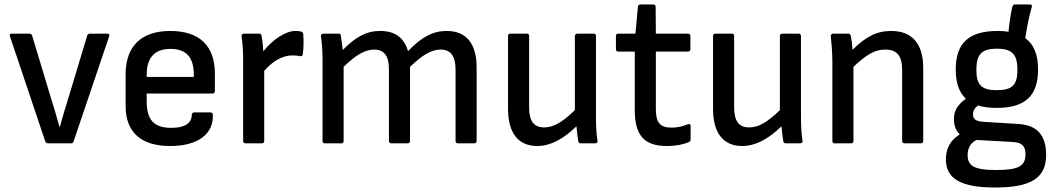

<svg xmlns="http://www.w3.org/2000/svg" viewBox="-20 -639 4715 856"><path d="M195 0H296C301 0 306 -2 308 -8L467 -478C469 -485 466 -489 459 -489H381C376 -489 371 -486 369 -481L287 -209C273 -163 259 -119 247 -74H245C233 -119 219 -164 205 -209L123 -481C121 -486 116 -489 111 -489H32C25 -489 22 -485 24 -478L182 -8C184 -3 189 0 195 0Z M739 12C862 12 933 -41 929 -129C928 -134 924 -138 918 -138H846C840 -138 835 -134 835 -127C835 -89 802 -69 744 -69C666 -69 634 -104 634 -188V-222H927C934 -222 938 -226 938 -232V-311C938 -435 869 -501 739 -501C610 -501 540 -433 540 -307V-167C540 -48 610 12 739 12ZM634 -296V-305C634 -382 669 -421 740 -421C810 -421 844 -384 844 -306V-296Z M1074 0H1148C1154 0 1158 -4 1158 -10V-323C1194 -365 1239 -392 1282 -392C1295 -392 1307 -391 1317 -389C1324 -387 1329 -390 1330 -397C1334 -426 1334 -458 1332 -487C1331 -492 1329 -496 1323 -498C1317 -500 1309 -501 1297 -501C1253 -501 1195 -462 1154 -410C1153 -432 1150 -460 1146 -480C1145 -486 1141 -489 1135 -489H1068C1061 -489 1056 -485 1057 -478C1062 -442 1064 -407 1064 -369V-10C1064 -4 1068 0 1074 0Z M1428 0H1502C1508 0 1512 -4 1512 -10V-341C1567 -394 1607 -418 1648 -418C1693 -418 1714 -389 1714 -330V-10C1714 -4 1718 0 1725 0H1798C1804 0 1808 -4 1808 -10V-341C1864 -394 1903 -418 1944 -418C1989 -418 2011 -389 2011 -330V-10C2011 -4 2015 0 2021 0H2094C2101 0 2105 -4 2105 -10V-337C2105 -445 2059 -501 1971 -501C1909 -501 1859 -473 1799 -411C1782 -470 1742 -501 1675 -501C1613 -501 1565 -474 1508 -416C1506 -440 1502 -463 1499 -482C1498 -488 1496 -489 1489 -489H1423C1414 -489 1410 -484 1411 -477C1416 -445 1418 -403 1418 -366V-10C1418 -4 1422 0 1428 0Z M2375 12C2434 12 2492 -19 2550 -76C2552 -53 2555 -30 2558 -10C2559 -3 2563 0 2570 0H2633C2641 0 2645 -4 2644 -11C2638 -46 2637 -86 2637 -123V-479C2637 -485 2633 -489 2627 -489H2554C2548 -489 2543 -485 2543 -479V-148C2485 -92 2447 -71 2406 -71C2360 -71 2339 -99 2339 -161V-479C2339 -485 2335 -489 2329 -489H2255C2249 -489 2245 -485 2245 -479V-153C2245 -46 2291 12 2375 12Z M2953 12C2994 12 3026 5 3050 -5C3056 -7 3059 -11 3059 -17V-78C3059 -85 3054 -88 3046 -85C3026 -76 3000 -70 2974 -70C2923 -70 2904 -92 2904 -152V-409H3047C3053 -409 3058 -413 3058 -419V-479C3058 -485 3053 -489 3047 -489H2904L2903 -609C2903 -616 2899 -619 2893 -619H2836C2829 -619 2825 -616 2824 -609L2813 -489H2736C2730 -489 2726 -485 2726 -479V-419C2726 -413 2730 -409 2736 -409H2810V-149C2810 -40 2848 12 2953 12Z M3289 12C3348 12 3406 -19 3464 -76C3466 -53 3469 -30 3472 -10C3473 -3 3477 0 3484 0H3547C3555 0 3559 -4 3558 -11C3552 -46 3551 -86 3551 -123V-479C3551 -485 3547 -489 3541 -489H3468C3462 -489 3457 -485 3457 -479V-148C3399 -92 3361 -71 3320 -71C3274 -71 3253 -99 3253 -161V-479C3253 -485 3249 -489 3243 -489H3169C3163 -489 3159 -485 3159 -479V-153C3159 -46 3205 12 3289 12Z M3701 0H3775C3781 0 3785 -4 3785 -10V-341C3844 -397 3882 -418 3926 -418C3978 -418 4002 -391 4002 -329V-10C4002 -4 4007 0 4013 0H4086C4092 0 4096 -4 4096 -10V-336C4096 -445 4046 -501 3953 -501C3889 -501 3839 -475 3781 -417C3779 -441 3776 -467 3773 -479C3771 -487 3769 -489 3762 -489H3695C3687 -489 3683 -484 3684 -476C3687 -451 3691 -401 3691 -366V-10C3691 -4 3695 0 3701 0Z M4424 -158C4551 -158 4608 -212 4608 -329C4608 -395 4590 -441 4551 -469C4561 -533 4569 -569 4580 -608C4582 -615 4580 -619 4572 -619H4505C4498 -619 4495 -615 4493 -607C4487 -581 4481 -546 4476 -497C4461 -500 4445 -501 4427 -501C4299 -501 4241 -446 4241 -330C4241 -271 4255 -228 4286 -199C4248 -170 4233 -146 4233 -108C4233 -77 4243 -55 4259 -40C4217 -14 4197 23 4197 71C4197 156 4261 197 4416 197C4576 197 4644 155 4644 52C4644 -35 4605 -80 4524 -86L4364 -96C4332 -98 4318 -107 4318 -129C4318 -145 4325 -158 4341 -169C4364 -161 4392 -158 4424 -158ZM4424 -237C4356 -237 4333 -260 4333 -328C4333 -397 4357 -422 4424 -422C4492 -422 4516 -397 4516 -328C4516 -260 4493 -237 4424 -237ZM4421 119C4326 119 4294 102 4294 52C4294 23 4306 -1 4333 -15L4495 -6C4536 -4 4552 12 4552 49C4552 102 4520 119 4421 119Z"/></svg>

Font: Sofia Sans Cond SemiBold
Style: Regular
Weight: 600
Width: 3
Designer: Botio Nikoltchev, Ani Petrova
Foundry: lettersoup
Version: Version 4.100